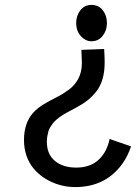

<svg xmlns="http://www.w3.org/2000/svg" viewBox="-20 -595 553 774"><path d="M308.1 -394 399.9 -397.5Q401.9 -365.2 401.9 -342.8Q401.9 -305.7 393.3 -276.4Q384.8 -247.1 367.9 -225.8Q351.1 -204.6 331.8 -189.7Q312.5 -174.8 285.2 -160.2Q280.3 -157.2 269 -151.4Q257.8 -145.5 252.2 -142.6Q246.6 -139.6 236.3 -133.5Q226.1 -127.4 220.7 -123.3Q215.3 -119.1 207 -112.1Q198.7 -105 194.1 -98.9Q189.5 -92.8 183.8 -84.2Q178.2 -75.7 175.5 -66.9Q172.9 -58.1 170.9 -46.9Q168.9 -35.6 168.9 -23.4Q168.9 26.9 201.4 53.7Q233.9 80.6 287.1 80.6Q343.3 80.6 377.2 49.3Q411.1 18.1 421.9 -34.7L508.3 -4.9Q495.1 34.7 473.1 65.4Q405.3 159.2 282.7 159.2Q243.2 159.2 206.1 146Q178.7 136.2 156 120.8Q133.3 105.5 115.2 84Q97.2 62.5 86.9 33.2Q76.7 3.9 76.7 -30.3Q76.7 -98.6 113.3 -140.1Q122.1 -149.9 133.8 -159.2Q145.5 -168.5 157.5 -175.5Q169.4 -182.6 182.9 -189.9Q196.3 -197.3 209.2 -203.6Q222.2 -210 234.9 -218Q247.6 -226.1 258.5 -234.1Q269.5 -242.2 279.1 -253.4Q288.6 -264.6 295.4 -277.1Q302.2 -289.6 306.2 -306.2Q310.1 -322.8 310.1 -342.3Q310.1 -351.6 309.1 -368.2Q308.1 -384.8 308.1 -394ZM411.1 -502Q411.1 -472.2 393.8 -450.4Q376.5 -428.7 349.1 -428.7Q334.5 -428.7 323.2 -435.5Q306.6 -444.8 296.9 -461.9Q287.1 -479 287.1 -502Q287.1 -532.2 304 -553.7Q320.8 -575.2 349.1 -575.2Q377.4 -575.2 394.3 -553.7Q411.1 -532.2 411.1 -502Z"/></svg>

Font: Meera Inimai
Style: Regular
Weight: 400
Version: 2.0.0+20160526